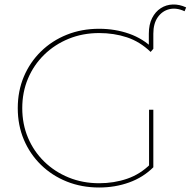

<svg xmlns="http://www.w3.org/2000/svg" viewBox="-20 -831 848 854"><path d="M421 3Q343 3 277 -23.5Q211 -50 162 -98Q113 -146 86 -210Q59 -274 59 -350Q59 -426 86 -490Q113 -554 162 -602Q211 -650 277 -676.5Q343 -703 421 -703Q492 -703 554.5 -681Q617 -659 662 -614L650 -600Q602 -646 544.5 -665Q487 -684 421 -684Q348 -684 285.5 -658.5Q223 -633 176.5 -587.5Q130 -542 104.5 -481.5Q79 -421 79 -350Q79 -279 104.5 -218.5Q130 -158 176.5 -112.5Q223 -67 285.5 -41.5Q348 -16 421 -16Q487 -16 545.5 -36Q604 -56 650 -102L662 -87Q617 -42 554.5 -19.5Q492 3 421 3ZM662 -87 643 -89V-343H662ZM642 -614V-681Q642 -722 656.5 -750.5Q671 -779 695 -794.5Q719 -810 748.5 -811Q778 -812 808 -798L801 -781Q764 -798 732.5 -790Q701 -782 681.5 -754Q662 -726 662 -681V-614Z"/></svg>

Font: Montserrat Thin Thin
Style: Regular
Weight: 250
Version: Version 9.000